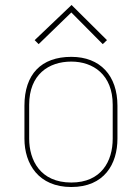

<svg xmlns="http://www.w3.org/2000/svg" viewBox="-20 -740 530 770"><path d="M409 -579 267 -720 119 -579 135 -563 266 -690 392 -563ZM432 -184C432 -93 386 -8 266 -8C141 -8 97 -98 97 -184V-320C97 -441 175 -493 266 -493C353 -493 432 -441 432 -320ZM451 -316C451 -437 382 -512 266 -512C145 -512 78 -442 78 -316V-184C78 -82 135 10 266 10C398 10 451 -82 451 -184Z"/></svg>

Font: Advent Pro
Style: Thin
Weight: 100
Designer: Andreas Kalpakidis
Foundry: Andreas Kalpakidis
Version: Version 2.002 2007